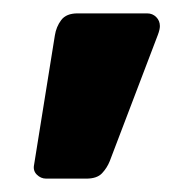

<svg xmlns="http://www.w3.org/2000/svg" viewBox="-20 -186 292 287"><path d="M49 81Q41 81 35 75Q29 69 31 60L62 -133Q64 -146 71.5 -156Q79 -166 96 -166H200Q208 -166 213.5 -160.5Q219 -155 219 -147Q219 -142 216 -134L144 55Q140 65 132.5 73Q125 81 109 81Z"/></svg>

Font: Fz Rubik SemBd
Style: Regular
Weight: 600
Designer: Hubert and Fischer
Foundry: Hubert and Fischer
Version: Vit hóa bi FontZin.com